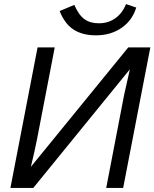

<svg xmlns="http://www.w3.org/2000/svg" viewBox="-20 -920 756 940"><path d="M31 0 164 -688H248L161 -237Q147 -167 131 -103L608 -688H716L583 0H500L588 -457L616 -581L143 0ZM450 -747Q384 -747 340.5 -775Q297 -803 272 -866L344 -896Q365 -847 393 -826.5Q421 -806 464 -806Q510 -806 544.5 -830.5Q579 -855 597 -900L647 -883Q628 -820 575 -783.5Q522 -747 450 -747Z"/></svg>

Font: Libra Sans Modern
Style: Italic
Weight: 400
Italic angle: -12°
Foundry: Stefan Peev, Context Ltd
Version: Version 1.000